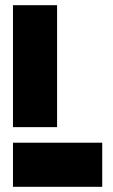

<svg xmlns="http://www.w3.org/2000/svg" viewBox="-20 -720 434 740"><path d="M30 -230V-700H200V-230ZM30 0V-170H374V0Z"/></svg>

Font: Promplate
Style: Bold
Weight: 400
Designer: Evgeny Tarasenko
Foundry: Evgeny Tarasenko
Version: Version 1.000